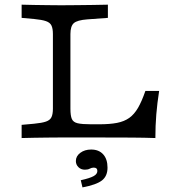

<svg xmlns="http://www.w3.org/2000/svg" viewBox="-20 -591 734 822"><path d="M235.5 -2.4Q211.3 -2.4 182.7 -2Q154 -1.6 125.4 -1.2Q96.8 -0.8 72.6 0V-56.5L125.8 -61.3Q159.7 -64.5 177 -70.6Q194.4 -76.6 200.4 -89.5Q206.5 -102.4 206.5 -125.8V-369.4H281.5V-125.8Q281.5 -96 287.5 -81.9Q293.5 -67.7 312.5 -63.3Q331.5 -58.9 370.2 -58.9H404Q450 -58.9 481 -64.9Q512.1 -71 533.5 -86.3Q554.8 -101.6 571 -129.4Q587.1 -157.3 602.4 -201.6H661.3Q653.2 -150 649.2 -101.6Q645.2 -53.2 645.2 0Q600.8 -1.6 542.7 -2Q484.7 -2.4 408.9 -2.4H243.5ZM235.5 -568.5H244.4H249.2Q278.2 -568.5 311.3 -569Q344.4 -569.4 378.2 -569.8Q412.1 -570.2 441.9 -571V-514.5L354 -508.1Q310.5 -504.8 296 -491.9Q281.5 -479 281.5 -445.2V-369.4H206.5V-445.2Q206.5 -468.5 200.4 -481.5Q194.4 -494.4 177 -500.4Q159.7 -506.5 125.8 -509.7L72.6 -514.5V-571Q96.8 -570.2 125.4 -569.8Q154 -569.4 182.7 -569Q211.3 -568.5 235.5 -568.5ZM333.1 211.3 325.8 180.6Q365.3 171.8 381 162.9Q396.8 154 396.8 141.1Q396.8 126.6 381.5 126.6Q372.6 126.6 364.5 131Q356.5 135.5 343.5 135.5Q326.6 135.5 315.7 124.6Q304.8 113.7 304.8 98.4Q304.8 77.4 323.8 63.3Q342.7 49.2 370.2 49.2Q403.2 49.2 421.8 69.8Q440.3 90.3 440.3 126.6Q440.3 162.9 416.5 181.5Q392.7 200 333.1 211.3Z"/></svg>

Font: Playfair 5pt SemiExpanded Light
Style: Regular
Weight: 300
Width: 6
Designer: Claus Eggers Sørensen
Foundry: Claus Eggers Sørensen
Version: Version 2.203